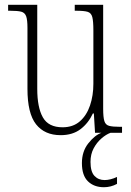

<svg xmlns="http://www.w3.org/2000/svg" viewBox="-20 -556 550 804"><path d="M234 10Q167 10 131 -35.5Q95 -81 95 -184V-439Q95 -473 89.5 -488Q84 -503 69 -507Q54 -511 23 -511H14V-536H136V-184Q136 -106 159.5 -64.5Q183 -23 242 -23Q286 -23 314.5 -48Q343 -73 357 -114.5Q371 -156 371 -205V-429Q371 -467 366.5 -484.5Q362 -502 347 -506.5Q332 -511 300 -511H293V-536H412V-101Q412 -65 417 -49Q422 -33 437 -29Q452 -25 481 -25H491V0H378L373 -81H369Q350 -40 317 -15Q284 10 234 10ZM415 228Q374 228 348.5 203.5Q323 179 323 127Q323 78 350 44Q377 10 405 0H443Q424 7 404.5 24Q385 41 372 65.5Q359 90 359 122Q359 163 375.5 180.5Q392 198 418 198Q442 198 470 185V214Q444 228 415 228Z"/></svg>

Font: Noto Serif Lao Condensed ExtraLight
Style: Regular
Weight: 200
Width: 3
Designer: Monotype Design Team
Foundry: Monotype Imaging Inc.
Version: Version 2.003; ttfautohint (v1.8.4.7-5d5b)